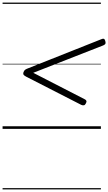

<svg xmlns="http://www.w3.org/2000/svg" viewBox="-20 -1000 839 1490"><path d="M611 -186 185 -404Q169 -412 163.5 -419.5Q158 -427 162 -439Q167 -453 175.5 -459Q184 -465 203 -472L767 -696Q779 -701 785.5 -699Q792 -697 796 -685Q801 -671 798.5 -662.5Q796 -654 782 -648L238 -435L637 -230Q648 -225 650.5 -217Q653 -209 646 -197Q640 -185 631.5 -183Q623 -181 611 -186ZM0 460H763V470H0ZM0 -20H763V0H0ZM0 -505H763V-500H0ZM0 -980H763V-970H0Z"/></svg>

Font: Playwrite NO Guides
Style: Regular
Weight: 400
Designer: Veronika Burian, José Scaglione
Foundry: TypeTogether
Version: Version 1.003